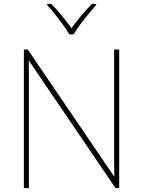

<svg xmlns="http://www.w3.org/2000/svg" viewBox="-20 -969 738 989"><path d="M594 0H575L130 -655H128Q129 -612 129 -577Q129 -542 129 -502V0H103V-714H123L567 -61H569Q568 -99 568 -138Q568 -177 568 -211V-714H594ZM337 -792Q325 -813 305 -840.5Q285 -868 263.5 -895.5Q242 -923 223 -943V-949H244Q272 -921 299.5 -887Q327 -853 348 -824Q369 -853 397.5 -887Q426 -921 454 -949H475V-943Q457 -923 434.5 -895.5Q412 -868 391.5 -840.5Q371 -813 359 -792Z"/></svg>

Font: Noto Sans Myanmar UI Thin
Style: Regular
Weight: 100
Designer: Monotype Design Team
Foundry: Monotype Imaging Inc.
Version: Version 2.103; ttfautohint (v1.8.4.7-5d5b)